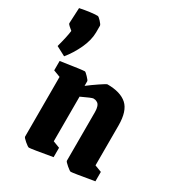

<svg xmlns="http://www.w3.org/2000/svg" viewBox="-213 -854 895 975"><g transform="rotate(30 234.5 -366.0)"><path d="M27.8 -480 -26.9 -508.8Q-8.8 -575.2 -4.9 -609.9Q-6.8 -611.3 -12.7 -616.5Q-18.6 -621.6 -22.5 -624.8Q-26.4 -627.9 -29.8 -632.1Q-33.2 -636.2 -33.2 -639.2L-28.8 -730Q36.1 -743.2 73.2 -743.2Q78.6 -743.2 93.3 -727.5Q107.9 -711.9 107.9 -705.1V-666Q107.4 -620.6 84 -570.3Q60.5 -520 27.8 -480ZM105 11.2Q99.1 11.2 79.6 -5.4Q60.1 -22 60.1 -27.8V-377.9L20 -393.1V-448.2Q142.1 -466.8 157.2 -466.8Q161.6 -466.8 177.2 -450.4Q192.9 -434.1 192.9 -429.2V-401.9Q218.8 -421.9 252 -444.3Q285.2 -466.8 290 -466.8Q366.7 -466.8 404.8 -432.6Q442.9 -398.4 442.9 -314V-80.1L482.9 -64.9V-9.8Q362.3 11.2 350.1 11.2Q344.7 11.2 325 -5.6Q305.2 -22.5 305.2 -27.8V-313Q305.2 -332 300.8 -344.7Q296.4 -357.4 288.6 -362.1Q280.8 -366.7 275.6 -367.9Q270.5 -369.1 264.2 -369.1Q255.9 -369.1 198.2 -341.8V-80.1L237.8 -64.9V-9.8Q118.2 11.2 105 11.2Z"/></g></svg>

Font: Grenze
Style: Bold
Weight: 700
Designer: Renata Polastri
Foundry: Omnibus-Type
Version: Version 1.002;PS 001.002;hotconv 1.0.88;makeotf.lib2.5.64775